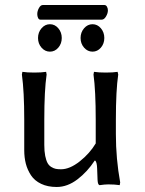

<svg xmlns="http://www.w3.org/2000/svg" viewBox="-20 -725 577 762"><path d="M357.9 -86.9 356 -87.9Q327.1 -43.5 287.4 -13.2Q247.6 17.1 205.1 17.1Q169.4 17.1 143.3 4.6Q117.2 -7.8 103 -29.3Q88.9 -50.8 82.5 -75.4Q76.2 -100.1 76.2 -128.9V-250Q76.2 -361.3 66.9 -429.2L68.8 -439.9Q86.9 -437 116.2 -437Q144.5 -437 163.1 -439.9L165 -429.2Q155.8 -366.2 155.8 -250V-149.9Q155.8 -124.5 159.4 -106.4Q163.1 -88.4 168.7 -78.1Q174.3 -67.9 183.6 -62.3Q192.9 -56.6 201.4 -54.9Q210 -53.2 222.2 -53.2Q256.8 -53.2 296.4 -84.5Q335.9 -115.7 359.9 -155.8V-250Q359.9 -364.7 351.1 -429.2L353 -439.9Q371.6 -437 399.9 -437Q428.7 -437 446.8 -439.9L449.2 -429.2Q439.9 -366.2 439.9 -250V-192.9Q439.9 -94.7 457 -1L455.1 9.8Q435.5 6.8 410.2 6.8Q395.5 6.8 376 9.8Q368.2 9.8 367.2 -10.7Q366.2 -31.2 365.5 -56.2Q364.7 -81.1 357.9 -87.9ZM144.8 -535.9Q130.9 -551.8 130.9 -574.2Q130.9 -596.7 144.8 -612.8Q158.7 -628.9 178.2 -628.9Q197.8 -628.9 211.4 -612.8Q225.1 -596.7 225.1 -574.2Q225.1 -551.8 211.4 -535.9Q197.8 -520 178.2 -520Q158.7 -520 144.8 -535.9ZM313.7 -535.9Q299.8 -551.8 299.8 -574.2Q299.8 -596.7 313.7 -612.8Q327.6 -628.9 347.2 -628.9Q366.7 -628.9 380.4 -612.8Q394 -596.7 394 -574.2Q394 -551.8 380.4 -535.9Q366.7 -520 347.2 -520Q327.6 -520 313.7 -535.9ZM383.8 -647H140.1Q134.3 -647 131.1 -653.8Q127.9 -660.6 127.9 -668.9Q127.9 -681.2 134.5 -693.1Q141.1 -705.1 149.9 -705.1H394Q400.9 -705.1 404.5 -698.5Q408.2 -691.9 408.2 -684.1Q408.2 -671.9 400.6 -659.4Q393.1 -647 383.8 -647Z"/></svg>

Font: Linear Smooth Low Contrast
Style: Regular
Weight: 500
Designer: Philipp H. Poll, Flanker
Foundry: Philipp H. Poll, reworked by Flanker
Version: Version 1.010 | FøM Fix